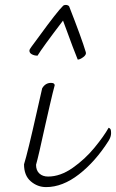

<svg xmlns="http://www.w3.org/2000/svg" viewBox="-20 -756 473 783"><path d="M78 -86Q93 -134 130 -299Q148 -380 152 -396Q165 -418 188 -418Q203 -418 203 -408Q196 -383 183.5 -328.5Q171 -274 164 -243Q137 -119 127 -84Q127 -61 140.5 -48.5Q154 -36 176 -36Q226 -36 276.5 -71.5Q327 -107 365.5 -154Q404 -201 423 -235Q429 -233 431 -228.5Q433 -224 433 -213Q433 -198 423 -182Q369 -97 302 -45Q235 7 168 7Q133 7 105.5 -16.5Q78 -40 78 -86ZM297 -513Q279 -557 250 -637L237 -672Q153 -562 133 -529Q120 -529 110 -534.5Q100 -540 100 -549Q100 -555 108 -565L139 -607Q214 -710 237 -732Q241 -736 248 -736Q253 -736 257 -734Q261 -732 262 -730Q313 -600 330 -543Q333 -533 319.5 -523Q306 -513 297 -513Z"/></svg>

Font: Charmonman
Style: Regular
Weight: 400
Designer: Ekaluck Peanpanawate
Foundry: Cadson Demak Co.,Ltd.
Version: Version 1.000; ttfautohint (v1.6)